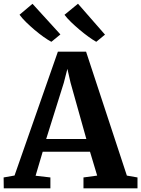

<svg xmlns="http://www.w3.org/2000/svg" viewBox="-34 -1030 772 1050"><path d="M45.5 -70.1 282.6 -747.5H436.7L659.8 -69.7L717.9 -59.6V0H422.5V-59.6L497.4 -69.7L458.2 -200.1H199.5L160.6 -68.9L241.6 -59.6V0H-13.4L-14.2 -59.6ZM438.2 -269.9 351.7 -578.3 334.5 -653.5 314.9 -577.1 218.6 -269.9ZM392.5 -1009.6 540.2 -840.6 492.7 -801.6H492Q474.3 -811.4 450.6 -828.6Q426.8 -845.8 401.8 -866.7Q376.7 -887.7 354.7 -909.1Q332.6 -930.4 318.7 -949ZM143.7 -1009.2 296.3 -841.7 247.2 -801.6H246.5Q228.4 -811.1 204.3 -828.2Q180.2 -845.4 155.1 -866.5Q130.1 -887.7 108.2 -909.2Q86.4 -930.8 72.8 -949.4Z"/></svg>

Font: Merriweather 7pt Light
Style: Regular
Weight: 300
Designer: Eben Sorkin
Foundry: Eben Sorkin
Version: Version 2.200;gftools[0.9.31]